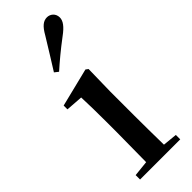

<svg xmlns="http://www.w3.org/2000/svg" viewBox="-275 -865 892 892"><g transform="rotate(-45 171.0 -419.5)"><path d="M110 -635 129 -620C166 -653 204 -685 257 -725C294 -752 310 -774 310 -796C310 -823 289 -839 268 -839C244 -839 225 -824 203 -785C166 -724 138 -680 110 -635ZM117 0H305V-29L234 -36C233 -93 232 -177 232 -232V-385L235 -532L223 -541L33 -494V-469L117 -463C119 -414 120 -367 120 -300V-232L118 -37L41 -29V0Z"/></g></svg>

Font: Noto Serif CJK KR SemiBold
Style: Regular
Weight: 600
Designer: Ryoko NISHIZUKA 西塚涼子 (kana & ideographs); Frank Grießhammer (Latin, Greek & Cyrillic); Wenlong ZHANG 张文龙 (bopomofo); San
Foundry: Adobe
Version: Version 2.001;hotconv 1.1.0;makeotfexe 2.6.0